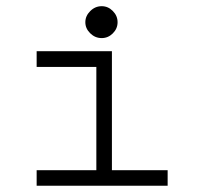

<svg xmlns="http://www.w3.org/2000/svg" viewBox="-20 -594 640 614"><path d="M305.2 -472.2Q284.2 -472.2 268.6 -487.5Q252.9 -502.9 252.9 -522.9Q252.9 -543 268.6 -558.6Q284.2 -574.2 305.2 -574.2Q325.7 -574.2 340.8 -558.8Q356 -543.5 356 -522.9Q356 -502.4 340.8 -487.3Q325.7 -472.2 305.2 -472.2ZM516.1 -49.8V0H97.2V-49.8H288.1V-379.9H97.2V-430.2H337.9V-49.8Z"/></svg>

Font: Compagnon Roman
Style: Regular
Weight: 400
Designer: Juliette Duhe, Lea Pradine
Foundry: Velvetyne Type Foundry
Version: Version 1.000;PS 001.000;hotconv 1.0.88;makeotf.lib2.5.64775